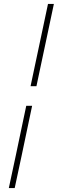

<svg xmlns="http://www.w3.org/2000/svg" viewBox="-20 -806 295 980"><path d="M136 -366 155 -456Q172.5 -538 189.5 -618.2Q206.5 -698.5 225 -786H255Q236.5 -698.5 219.5 -618.2Q202.5 -538 185 -456L166 -366ZM25 154Q44 66 61 -14.2Q78 -94.5 95 -176L114 -266H144L125 -176Q108 -94.5 91 -14.2Q74 66 55 154Z"/></svg>

Font: Commissioner Thin
Style: Italic
Weight: 100
Italic angle: -12°
Designer: Kostas Bartsokas
Foundry: Kostas Bartsokas
Version: Version 1.000; ttfautohint (v1.8.3)